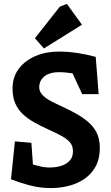

<svg xmlns="http://www.w3.org/2000/svg" viewBox="-20 -955 568 979"><path d="M240 4Q182 4 129 -10.5Q76 -25 36 -41L56 -234L140 -227L148 -116Q161 -113 183.5 -107Q206 -101 234 -101Q266 -101 292.5 -109.5Q319 -118 335.5 -136Q352 -154 352 -183Q352 -210 338 -227.5Q324 -245 296.5 -260.5Q269 -276 226 -295Q187 -313 154 -331.5Q121 -350 96.5 -373Q72 -396 58 -427.5Q44 -459 44 -504Q44 -562 75.5 -604Q107 -646 160.5 -669Q214 -692 278 -692Q330 -692 379.5 -684Q429 -676 468 -665L483 -475H399L350 -581Q337 -583 318 -585Q299 -587 282 -587Q247 -587 224.5 -576.5Q202 -566 191 -549Q180 -532 180 -511Q180 -491 192.5 -475.5Q205 -460 225.5 -447.5Q246 -435 269.5 -424.5Q293 -414 315 -403Q374 -375 412.5 -347Q451 -319 470 -284Q489 -249 489 -201Q489 -145 467.5 -106Q446 -67 410 -42.5Q374 -18 329.5 -7Q285 4 240 4ZM204 -708 158 -760 285 -921 321 -935 398 -829Z"/></svg>

Font: Kreon Light
Style: Regular
Weight: 300
Designer: Julia Petretta
Foundry: Julia Petretta and Eli Heuer
Version: Version 2.002